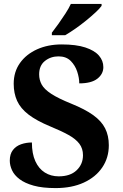

<svg xmlns="http://www.w3.org/2000/svg" viewBox="-20 -951 626 981"><path d="M264 10Q197 10 152 -2.5Q107 -15 80 -35.5Q53 -56 41.5 -81Q30 -106 30 -130Q30 -164 46 -184.5Q62 -205 88 -214Q114 -223 143 -223Q143 -166 160.5 -127.5Q178 -89 209 -69.5Q240 -50 280 -50Q339 -50 371.5 -81Q404 -112 404 -158Q404 -192 385.5 -216.5Q367 -241 330 -261.5Q293 -282 237 -305Q167 -334 126 -365.5Q85 -397 67.5 -435.5Q50 -474 50 -523Q50 -584 82 -629Q114 -674 169.5 -699Q225 -724 295 -724Q369 -724 416 -708.5Q463 -693 485.5 -667Q508 -641 508 -608Q508 -573 477.5 -549Q447 -525 385 -525Q385 -553 374.5 -585Q364 -617 341 -640Q318 -663 279 -663Q239 -663 209.5 -639.5Q180 -616 180 -571Q180 -543 193 -519Q206 -495 242 -471.5Q278 -448 345 -421Q414 -393 456 -363Q498 -333 517 -295.5Q536 -258 536 -209Q536 -145 502.5 -95.5Q469 -46 408 -18Q347 10 264 10ZM245 -784Q260 -803 278.5 -829Q297 -855 314.5 -882Q332 -909 342 -931H499V-921Q490 -908 468.5 -888Q447 -868 420 -846Q393 -824 365 -804.5Q337 -785 313 -771H245Z"/></svg>

Font: Noto Serif Kannada
Style: Regular
Weight: 400
Designer: Universal Thirst, Indian Type Foundry and the Monotype Design Team
Foundry: Monotype Imaging Inc.
Version: Version 2.003